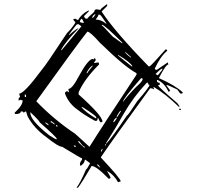

<svg xmlns="http://www.w3.org/2000/svg" viewBox="-20 -743 905 881"><path d="M468.8 -722.7H471.7V-715.8L447.3 -691.4V-688.5Q508.8 -595.7 662.1 -438.5H666Q670.9 -438.5 740.2 -516.6Q747.1 -515.6 747.1 -509.8Q716.8 -485.4 690.4 -428.7Q691.4 -422.9 697.3 -422.9H700.2L750 -457Q750 -453.1 752.9 -447.3Q741.2 -447.3 709 -384.8Q785.2 -350.6 818.4 -319.3Q818.4 -313.5 812.5 -313.5H809.6Q805.7 -313.5 793.9 -332Q750 -353.5 744.1 -353.5V-350.6L759.8 -329.1Q759.8 -322.3 752.9 -322.3Q735.4 -361.3 703.1 -376H700.2V-372.1Q700.2 -363.3 712.9 -363.3V-353.5Q706.1 -353.5 706.1 -350.6Q706.1 -344.7 793.9 -269.5L802.7 -256.8V-251Q739.3 -312.5 684.6 -344.7V-340.8Q687.5 -335 687.5 -332Q681.6 -337.9 668.9 -337.9Q494.1 -97.7 443.4 -22.5V-19.5Q534.2 77.1 534.2 89.8H531.2Q525.4 92.8 521.5 92.8Q503.9 60.5 474.6 43H471.7Q487.3 67.4 487.3 74.2L481.4 77.1H478.5Q421.9 18.6 400.4 18.6Q357.4 92.8 337.9 118.2H331.1Q349.6 93.8 375 34.2Q378.9 34.2 393.6 5.9L372.1 -9.8H369.1Q369.1 4.9 349.6 18.6L346.7 11.7Q346.7 1 356.4 -9.8V-16.6Q351.6 -16.6 265.6 -69.3Q248 -69.3 193.4 -113.3Q134.8 -155.3 106.4 -210L99.6 -231.4H96.7L87.9 -225.6Q87.9 -231.4 81.1 -231.4H75.2Q75.2 -219.7 49.8 -219.7L46.9 -225.6Q84 -258.8 84 -282.2Q81.1 -282.2 75.2 -285.2Q69.3 -282.2 65.4 -282.2V-291Q72.3 -298.8 72.3 -300.8Q68.4 -305.7 68.4 -313.5Q90.8 -313.5 171.9 -422.9Q189.5 -442.4 287.1 -590.8Q311.5 -615.2 325.2 -637.7V-641.6L315.4 -653.3Q321.3 -657.2 325.2 -657.2L337.9 -650.4Q352.5 -677.7 384.8 -694.3H387.7V-691.4L365.2 -668.9Q370.1 -657.2 375 -657.2H380.9Q380.9 -661.1 412.1 -688.5Q414.1 -700.2 421.9 -700.2H424.8L440.4 -697.3Q441.4 -703.1 468.8 -722.7ZM403.3 -660.2Q408.2 -660.2 418.9 -678.7Q403.3 -673.8 403.3 -660.2ZM431.6 -675.8Q431.6 -668.9 418.9 -653.3Q444.3 -653.3 465.8 -634.8H468.8Q442.4 -675.8 437.5 -675.8ZM353.5 -657.2 346.7 -647.5V-641.6Q356.4 -637.7 365.2 -637.7Q358.4 -657.2 353.5 -657.2ZM296.9 -585V-582Q332 -613.3 340.8 -613.3Q278.3 -549.8 259.8 -512.7H262.7L353.5 -622.1L340.8 -631.8H334Q331.1 -631.8 296.9 -585ZM447.3 -628.9V-626Q451.2 -626 497.1 -575.2L541 -543.9V-547.9Q465.8 -622.1 450.2 -628.9ZM380.9 -597.7Q335.9 -542 146.5 -278.3Q228.5 -193.4 325.2 -128.9L390.6 -69.3Q446.3 -159.2 606.4 -400.4V-407.2Q553.7 -434.6 437.5 -547.9Q393.6 -597.7 380.9 -597.7ZM552.7 -506.8Q554.7 -497.1 581.1 -478.5V-481.4ZM521.5 -491.2V-488.3L584 -438.5H587.9Q578.1 -458 521.5 -491.2ZM416 -475.6 418.9 -469.7V-465.8L412.1 -457V-454.1H416L431.6 -457L434.6 -450.2V-447.3Q366.2 -378.9 340.8 -319.3V-309.6Q450.2 -211.9 450.2 -184.6L443.4 -181.6Q437.5 -181.6 431.6 -200.2H427.7Q427.7 -188.5 421.9 -188.5H416Q364.3 -216.8 337.9 -238.3Q295.9 -266.6 278.3 -313.5V-316.4Q278.3 -320.3 287.1 -325.2L296.9 -319.3V-322.3Q293.9 -328.1 293.9 -335Q311.5 -335 340.8 -391.6Q384.8 -472.7 406.2 -472.7Q406.2 -469.7 409.2 -469.7Q410.2 -475.6 416 -475.6ZM377.9 -410.2V-407.2H380.9Q380.9 -411.1 406.2 -441.4H403.3Q390.6 -434.6 377.9 -410.2ZM693.4 -403.3Q695.3 -403.3 703.1 -397.5Q705.1 -397.5 724.6 -422.9V-428.7Q716.8 -426.8 693.4 -403.3ZM627.9 -384.8Q543.9 -289.1 543.9 -275.4Q586.9 -329.1 622.1 -360.4Q634.8 -374 634.8 -381.8ZM465.8 -85H468.8Q490.2 -106.4 562.5 -212.9Q567.4 -212.9 609.4 -278.3Q666 -343.8 666 -353.5Q659.2 -353.5 659.2 -363.3H653.3Q591.8 -297.9 546.9 -219.7Q515.6 -163.1 465.8 -85ZM93.8 -309.6V-297.9H99.6V-303.7Q99.6 -309.6 93.8 -309.6ZM353.5 -251Q375 -226.6 418.9 -200.2H421.9V-204.1Q421.9 -211.9 359.4 -251ZM802.7 -244.1H809.6V-238.3H802.7ZM515.6 -210V-207H518.6L534.2 -231.4V-235.4Q529.3 -234.4 515.6 -210ZM119.1 -228.5V-225.6Q119.1 -190.4 206.1 -122.1Q234.4 -103.5 240.2 -103.5V-106.4Q240.2 -113.3 162.1 -181.6Q162.1 -187.5 119.1 -228.5ZM500 -181.6Q504.9 -181.6 515.6 -200.2V-204.1Q500 -194.3 500 -181.6ZM212.9 -188.5V-181.6Q217.8 -181.6 228.5 -172.9H231.4Q231.4 -176.8 212.9 -188.5ZM187.5 -181.6V-178.7L200.2 -168.9H203.1Q202.1 -175.8 187.5 -181.6ZM237.3 -168.9V-163.1H244.1Q244.1 -168.9 237.3 -168.9ZM337.9 -94.7Q337.9 -90.8 365.2 -66.4H369.1V-69.3Q361.3 -69.3 343.8 -94.7ZM462.9 -82V-75.2H465.8V-82ZM318.4 -75.2Q319.3 -69.3 325.2 -69.3H328.1Q328.1 -75.2 322.3 -75.2ZM447.3 -59.6Q447.3 -56.6 443.4 -50.8V-47.9H447.3Q447.3 -50.8 450.2 -56.6V-59.6ZM424.8 11.7Q424.8 15.6 440.4 27.3Q434.6 13.7 427.7 11.7Z"/></svg>

Font: Blackcraft
Style: Regular
Weight: 400
Designer: GGBotNet
Foundry: GGBotNet
Version: 1.00